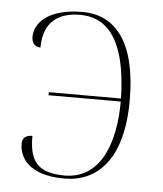

<svg xmlns="http://www.w3.org/2000/svg" viewBox="-45 -582 534 628"><g transform="rotate(5 222.5 -268.0)"><path d="M189 6C297 6 380 -73 380 -268C380 -457 310 -542 202 -542C84 -542 45 -489 45 -447C45 -423 60 -414 74 -414C74 -500 125 -532 194 -532C269 -532 346 -485 351 -271H114V-261H351C351 -128 309 -4 189 -4C93 -4 73 -49 73 -124C53 -124 40 -116 40 -95C40 -56 66 6 189 6Z"/></g></svg>

Font: Noto Serif Display Thin
Style: Regular
Weight: 100
Designer: Monotype Design Team
Foundry: Monotype Imaging Inc.
Version: Version 2.009